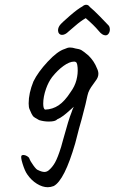

<svg xmlns="http://www.w3.org/2000/svg" viewBox="-20 -588 480 804"><path d="M392 -279Q392 -264 380 -249Q377 -244 369 -233.5Q361 -223 355 -212Q349 -201 346 -187Q342 -164 322 -89L311 -50L295 12Q250 167 205 191Q192 196 180 196Q158 196 134.5 181.5Q111 167 94 142Q84 128 74.5 97.5Q65 67 71 63Q73 61 78 61Q85 61 93 65.5Q101 70 103 76Q107 87 120 105Q133 123 139 124Q155 132 166 132Q175 132 183 126Q199 113 210.5 92.5Q222 72 236 27L244 -2Q268 -90 279 -116Q284 -132 289 -141L271 -125Q259 -114 246 -104Q233 -94 219 -88Q212 -79 184 -79Q164 -79 144 -85Q123 -96 118 -102Q113 -108 104 -130Q100 -138 100 -155Q100 -198 120 -247Q139 -286 180 -330Q221 -374 251 -383Q263 -389 273 -389Q284 -389 296 -385Q312 -383 321 -378Q330 -373 351 -355Q375 -331 386 -302Q392 -290 392 -279ZM305 -305Q304 -319 301 -324.5Q298 -330 290 -330Q271 -330 246 -312Q221 -294 198 -265Q183 -245 173 -217Q161 -183 161 -154Q161 -132 169 -129Q200 -130 225.5 -147Q251 -164 276 -203Q293 -226 300 -252.5Q307 -279 305 -305ZM240 -442Q232 -442 227.5 -447.5Q223 -453 223 -461Q223 -472 231 -483Q239 -493 272.5 -522Q306 -551 325 -561Q333 -568 341 -568Q350 -568 356 -559Q372 -546 398 -519.5Q424 -493 435 -481Q440 -475 440 -464Q440 -455 435 -447.5Q430 -440 422 -440Q408 -440 393 -459Q373 -483 339 -512Q318 -500 294.5 -479.5Q271 -459 267 -456Q253 -442 240 -442Z"/></svg>

Font: Caveat
Style: Regular
Weight: 400
Designer: Pablo Impallari
Foundry: Pablo Impallari
Version: Version 1.500; ttfautohint (v1.6)